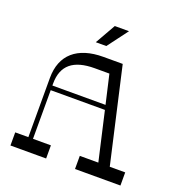

<svg xmlns="http://www.w3.org/2000/svg" viewBox="-156 -1034 1103 1168"><g transform="rotate(20 396.0 -450.0)"><path d="M480 -900H388L313 -768H381ZM652 -85 512 -700H387C219 -700 125 -618 125 -469V-85H40V0H271V-85H155V-400H506L578 -85H458V0H752V-85ZM155 -430V-443C155 -561 224 -617 361 -617H456L499 -430Z"/></g></svg>

Font: Space Cowgirl
Style: Regular
Weight: 400
Designer: Valery Marier
Foundry: Valery Marier
Version: Version 1.000;hotconv 1.0.109;makeotfexe 2.5.65596